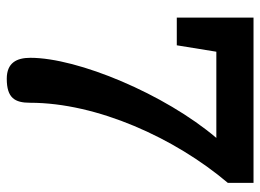

<svg xmlns="http://www.w3.org/2000/svg" viewBox="-121 -639 770 568"><g transform="rotate(90 264.0 -355.0)"><path d="M284 -59C284 -257 388 -487 521 -644V-720H32V-493H114L133 -610H388C258 -457 151 -200 151 -60C151 -19 166 10 213 10C270 10 284 -14 284 -59Z"/></g></svg>

Font: Domine
Style: Bold
Weight: 700
Designer: Pablo Impallari, Rodrigo Fuenzalida, Brenda Gallo
Foundry: Pablo Impallari, Rodrigo Fuenzalida, Brenda Gallo
Version: Version 2.000